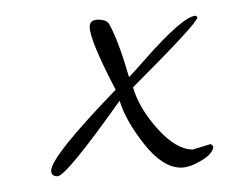

<svg xmlns="http://www.w3.org/2000/svg" viewBox="-20 -270 318 244"><path d="M225 -80 248 -87 251 -84Q251 -75 236 -66Q221 -57 210 -57Q187 -57 163.5 -86.5Q140 -116 132 -142Q64 -46 53 -46Q45 -46 45 -53Q45 -71 127 -156Q94 -219 94 -236Q94 -245 105 -245Q116 -245 119 -239Q131 -217 144 -172Q149 -177 163 -193Q213 -250 229 -250L231 -248Q230 -240 149 -159Q157 -132 180.5 -106Q204 -80 225 -80Z"/></svg>

Font: Ruthie
Style: Regular
Weight: 400
Designer: Robert E. Leuschke
Foundry: Robert E. Leuschke
Version: Version 1.003